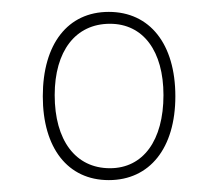

<svg xmlns="http://www.w3.org/2000/svg" viewBox="-20 -744 366 323"><path d="M163 -441C232 -441 275 -495 275 -582C275 -670 232 -724 163 -724C94 -724 52 -670 52 -582C52 -495 94 -441 163 -441ZM165 -461C107 -461 72 -508 72 -584C72 -658 107 -704 165 -704C221 -704 255 -658 255 -584C255 -508 221 -461 165 -461Z"/></svg>

Font: Noto Serif Display ExtraCondensed
Style: Bold
Weight: 700
Width: 2
Designer: Monotype Design Team
Foundry: Monotype Imaging Inc.
Version: Version 2.009